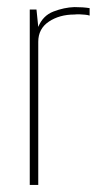

<svg xmlns="http://www.w3.org/2000/svg" viewBox="-20 -522 273 542"><path d="M64 0V-495H83L88 -446Q101 -478 131 -489.5Q161 -501 190 -502Q215 -502 233 -499V-478Q227 -480 220 -480.5Q213 -481 205.5 -481.5Q198 -482 190 -481Q148 -481 118 -461Q88 -441 88 -404V0Z"/></svg>

Font: Alumni Sans Thin
Style: Regular
Weight: 100
Designer: Robert E. Leuschke
Foundry: Robert E. Leuschke
Version: Version 1.018